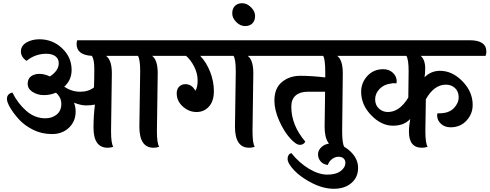

<svg xmlns="http://www.w3.org/2000/svg" viewBox="-20 -912 3042 1193"><path d="M675 -456 670 -98Q670 -20 684 0Q668 6 649 6Q561 6 561 -119Q561 -193 570 -262Q545 -257 513.5 -257Q482 -257 440 -274Q450 -248 450 -219Q450 -158 408.5 -118.5Q367 -79 303 -79Q239 -79 186 -105.5Q133 -132 99 -169Q65 -206 44 -241.5Q23 -277 23 -297Q23 -329 57 -337Q90 -270 143 -223.5Q196 -177 262 -177Q304 -177 332.5 -200.5Q361 -224 361 -266Q361 -292 349 -311Q337 -330 327 -336Q292 -321 253 -321Q214 -321 183 -340.5Q152 -360 152 -391Q152 -422 172.5 -437.5Q193 -453 224.5 -453Q256 -453 290 -437Q345 -473 345 -519Q345 -548 323.5 -563Q302 -578 268 -578Q199 -578 145 -534Q110 -557 110 -592.5Q110 -628 144.5 -648Q179 -668 225 -668Q307 -668 366 -612Q425 -556 425 -477Q425 -415 379 -373Q426 -342 478 -342Q530 -342 564 -369Q566 -427 566 -484.5Q566 -542 551 -565Q456 -570 456 -639Q456 -652 460 -662H990Q1095 -662 1095 -591Q1095 -580 1089 -565H925Q960 -540 960 -456L955 -98Q955 -22 969 0Q953 6 934 6Q846 6 846 -125L851 -468Q851 -543 837 -565H639Q675 -539 675 -456Z M1440 -125 1445 -468Q1445 -543 1431 -565H1224Q1263 -524 1286 -465Q1309 -406 1309 -345Q1309 -284 1278.5 -250Q1248 -216 1201 -216Q1154 -216 1116 -250Q1078 -284 1078 -332Q1078 -359 1093.5 -374Q1109 -389 1132 -389Q1172 -389 1194 -348Q1208 -369 1208 -412Q1208 -455 1187 -497Q1166 -539 1136 -565H1077Q972 -565 972 -639Q972 -652 976 -662H1585Q1689 -662 1689 -591Q1689 -578 1684 -565H1519Q1554 -540 1554 -456L1549 -98Q1549 -20 1563 0Q1547 6 1528 6Q1440 6 1440 -125Z M1565 -813Q1565 -784 1548.5 -767Q1532 -750 1502.5 -750Q1473 -750 1448 -775Q1423 -800 1423 -829Q1423 -858 1439.5 -875Q1456 -892 1485 -892Q1514 -892 1539.5 -867Q1565 -842 1565 -813Z M1997 -125 2000 -342H1892Q1844 -342 1817 -318.5Q1790 -295 1790 -249Q1790 -134 1877 -32Q1867 -12 1843 -12Q1819 -12 1781.5 -54Q1744 -96 1714.5 -162.5Q1685 -229 1685 -287Q1685 -364 1732 -402.5Q1779 -441 1846 -441Q1913 -441 2001 -431V-462Q2001 -544 1988 -565H1681Q1576 -565 1576 -639Q1576 -652 1580 -662H2138Q2242 -662 2242 -591Q2242 -578 2237 -565H2075Q2110 -540 2110 -456L2106 -98Q2106 -21 2119 0Q2105 6 2085 6Q1997 6 1997 -125Z M1790 39Q1840 101 1900.5 137Q1961 173 2014 173Q2067 173 2096.5 151Q2126 129 2126 99Q2126 83 2115 72.5Q2104 62 2083 62Q2062 62 2043 76.5Q2024 91 2017 113Q1989 110 1972.5 91Q1956 72 1956 46.5Q1956 21 1979.5 0Q2003 -21 2042 -21Q2102 -21 2153.5 25.5Q2205 72 2205 131Q2205 190 2163 225.5Q2121 261 2055 261Q1989 261 1919 225.5Q1849 190 1808 146.5Q1767 103 1767 75Q1767 47 1790 39Z M2626 -295 2623 -98Q2623 -22 2637 0Q2621 6 2602 6Q2521 6 2521 -93Q2521 -131 2529 -173Q2492 -131 2421 -131Q2350 -131 2287 -195.5Q2224 -260 2224 -342Q2224 -398 2262.5 -440Q2301 -482 2361 -482Q2398 -482 2421.5 -459.5Q2445 -437 2445 -406Q2445 -404 2443 -394Q2435 -395 2426.5 -395Q2418 -395 2410 -393Q2366 -388 2338.5 -359.5Q2311 -331 2311 -295Q2311 -259 2334.5 -237.5Q2358 -216 2390 -216Q2463 -216 2517 -306Q2519 -396 2519 -469.5Q2519 -543 2505 -565H2228Q2123 -565 2123 -639Q2123 -654 2128 -662H2898Q3002 -662 3002 -591Q3002 -578 2997 -565H2594Q2622 -541 2622 -486Q2622 -456 2618 -432Q2658 -472 2714 -472Q2790 -472 2853.5 -407Q2917 -342 2917 -260Q2917 -204 2878.5 -162.5Q2840 -121 2780 -121Q2743 -121 2719.5 -143Q2696 -165 2696 -196Q2696 -198 2698 -208Q2702 -208 2710 -208Q2769 -208 2799.5 -239.5Q2830 -271 2830 -307.5Q2830 -344 2807 -365Q2784 -386 2751 -386Q2677 -386 2626 -295Z"/></svg>

Font: Laila SemiBold
Style: Regular
Weight: 600
Designer: Hitesh Malaviya
Foundry: Indian Type Foundry
Version: Version 1.302;PS 1.0;hotconv 1.0.78;makeotf.lib2.5.61930; tt